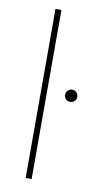

<svg xmlns="http://www.w3.org/2000/svg" viewBox="-86 -795 485 839"><g transform="rotate(10 156.5 -375.0)"><path d="M116.7 -750V0H90.3V-750ZM196.8 -388.2Q196.8 -399.4 204.6 -407.5Q212.4 -415.5 223.6 -415.5Q234.9 -415.5 242.9 -407.5Q251 -399.4 251 -388.2Q251 -377 242.9 -369.1Q234.9 -361.3 223.6 -361.3Q212.4 -361.3 204.6 -369.1Q196.8 -377 196.8 -388.2Z"/></g></svg>

Font: Vazirmatn UI Thin
Style: Regular
Weight: 100
Designer: Saber Rastikerdar
Foundry: Saber Rastikerdar
Version: Version 33.003